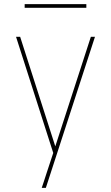

<svg xmlns="http://www.w3.org/2000/svg" viewBox="-20 -914 540 934"><path d="M183 0Q189 -17 194.5 -34.5Q200 -52 206 -70L239 -170L58 -735H78L249 -202L422 -735H442L203 0ZM100 -876V-894H400V-876Z"/></svg>

Font: Zed Mono Thin
Style: Regular
Weight: 100
Monospace: yes
Designer: Belleve Invis
Foundry: Belleve Invis
Version: Version 1.0.0; ttfautohint (v1.8.4)